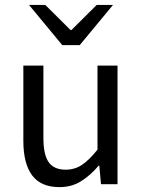

<svg xmlns="http://www.w3.org/2000/svg" viewBox="-20 -755 584 787"><path d="M224 12Q147.3 12 111.5 -36.5Q75.7 -85 75.7 -178V-486H157.9V-188.7Q157.9 -120.8 179.5 -90.2Q201.2 -59.5 249.3 -59.5Q286.4 -59.5 315.7 -79Q345 -98.5 379.6 -141.5V-486H461.7V0H394L387 -75.9H384.3Q350.8 -36.3 312.4 -12.2Q274 12 224 12ZM235.3 -570 99 -734.7H165.8L269 -632H273L376.3 -734.7H443.1L306.8 -570Z"/></svg>

Font: SourceSans3VF
Style: Regular
Weight: 200
Designer: Paul D. Hunt
Foundry: Adobe
Version: Version 3.052;hotconv 1.1.0;makeotfexe 2.6.0